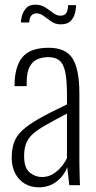

<svg xmlns="http://www.w3.org/2000/svg" viewBox="-20 -791 411 820"><path d="M146 9Q111 9 85 -7Q59 -23 44.5 -51.5Q30 -80 30 -117Q30 -154 39.5 -181.5Q49 -209 74 -233Q99 -257 145.5 -283.5Q192 -310 266 -345V-386Q266 -449 258.5 -484Q251 -519 233.5 -533Q216 -547 186 -547Q163 -547 142 -539Q121 -531 107.5 -507.5Q94 -484 94 -438V-423H42Q42 -506 75.5 -546.5Q109 -587 188 -587Q261 -587 290 -541Q319 -495 319 -392V-101Q319 -93 319.5 -70.5Q320 -48 320.5 -27Q321 -6 322 0H276Q274 -21 271 -44Q268 -67 267 -77Q254 -41 222 -16Q190 9 146 9ZM159 -35Q184 -35 204 -46.5Q224 -58 240 -76.5Q256 -95 266 -116V-306Q213 -278 177.5 -258Q142 -238 121.5 -220Q101 -202 92 -179.5Q83 -157 83 -125Q83 -73 107 -54Q131 -35 159 -35ZM239 -687Q217 -687 199.5 -699Q182 -711 167 -722.5Q152 -734 136 -734Q122 -734 113.5 -724Q105 -714 105 -695H69Q69 -704 73.5 -722Q78 -740 91 -755.5Q104 -771 131 -771Q155 -771 173 -759.5Q191 -748 206.5 -736Q222 -724 238 -724Q254 -724 262 -734Q270 -744 271 -769H305Q305 -758 301 -738Q297 -718 283 -702.5Q269 -687 239 -687Z"/></svg>

Font: Oswald ExtraLight
Style: Regular
Weight: 250
Designer: Vernon Adams
Foundry: Vernon Adams
Version: Version 4.103;gftools[0.9.33.dev8+g029e19f]